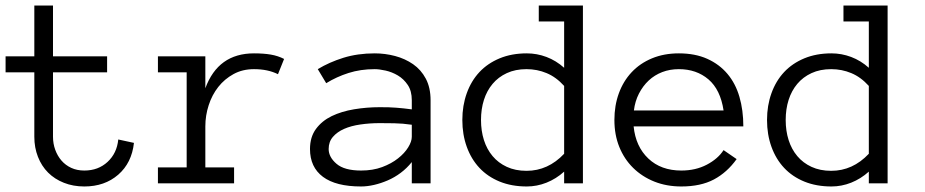

<svg xmlns="http://www.w3.org/2000/svg" viewBox="-20 -657 3315 688"><path d="M460 -145Q452.1 -73.2 403.6 -31Q355 11.2 282.2 11.2Q242.2 11.2 209 -2Q175.8 -15.1 152.3 -38.6Q128.9 -62 116 -95Q103 -127.9 103 -167V-397.9H0V-455.1H103V-637.2H169.9V-455.1H363.8V-397.9H169.9V-167Q169.9 -142.1 178 -120.1Q186 -98.1 200.4 -81.5Q214.8 -64.9 235.4 -55.4Q255.9 -45.9 282.2 -45.9Q332 -45.9 365.5 -76.9Q398.9 -107.9 403.8 -157.2Z M976.1 -391.1Q939.9 -409.2 890.1 -409.2Q849.1 -409.2 816.9 -391.6Q784.7 -374 762.2 -345.5Q739.7 -316.9 727.8 -280Q715.8 -243.2 715.8 -204.1V-57.1H818.8V0H545.9V-57.1H648.9V-397.9H545.9V-455.1H715.8V-340.8Q761.7 -465.8 890.1 -465.8Q924.8 -465.8 950.4 -461.4Q976.1 -457 998 -445.8Z M1090.8 -123Q1090.8 -166 1112.3 -195.1Q1133.8 -224.1 1168.7 -241Q1203.6 -257.8 1248.8 -265.4Q1293.9 -272.9 1340.8 -272.9Q1358.9 -272.9 1373.3 -272.5Q1387.7 -272 1400.6 -271Q1413.6 -270 1426.8 -268.6Q1439.9 -267.1 1455.6 -265.1V-297.9Q1455.6 -331.1 1441.2 -352.5Q1426.8 -374 1405.8 -386.5Q1384.8 -398.9 1361.8 -404.1Q1338.9 -409.2 1322.8 -409.2Q1272 -409.2 1229 -395.5Q1186 -381.8 1148.9 -358.9L1118.7 -409.2Q1159.7 -434.1 1210.7 -450Q1261.7 -465.8 1322.8 -465.8Q1359.9 -465.8 1395.8 -456.3Q1431.6 -446.8 1460.2 -427Q1488.8 -407.2 1505.9 -375Q1522.9 -342.8 1522.9 -297.9V0H1455.6V-76.2Q1438 -54.2 1415.8 -37.6Q1393.6 -21 1369.1 -10.5Q1344.7 0 1320.3 5.6Q1295.9 11.2 1273.9 11.2Q1183.6 11.2 1137.2 -23.4Q1090.8 -58.1 1090.8 -123ZM1273.9 -45.9Q1315.9 -45.9 1349.4 -58.3Q1382.8 -70.8 1406.2 -89.4Q1429.7 -107.9 1442.6 -128.9Q1455.6 -149.9 1455.6 -167V-210Q1422.9 -214.8 1392.8 -215.3Q1362.8 -215.8 1340.8 -215.8Q1304.7 -215.8 1271.2 -210.9Q1237.8 -206.1 1212.9 -195.1Q1188 -184.1 1172.9 -166.5Q1157.7 -148.9 1157.7 -123Q1157.7 -94.2 1185.8 -70.1Q1213.9 -45.9 1273.9 -45.9Z M2068.8 0H2001.5V-42Q1972.7 -16.1 1938.2 -2.4Q1903.8 11.2 1867.7 11.2Q1813.5 11.2 1770.5 -6.3Q1727.5 -23.9 1698 -55.4Q1668.5 -86.9 1652.6 -130.9Q1636.7 -174.8 1636.7 -227.1Q1636.7 -278.8 1652.6 -323Q1668.5 -367.2 1698 -398.7Q1727.5 -430.2 1770.5 -448Q1813.5 -465.8 1867.7 -465.8Q1903.8 -465.8 1938.2 -452.9Q1972.7 -439.9 2001.5 -414.1V-580.1H1910.6V-637.2H2068.8ZM2001.5 -349.1Q1972.7 -380.9 1938.7 -395Q1904.8 -409.2 1866.7 -409.2Q1826.7 -409.2 1796.1 -395Q1765.6 -380.9 1745.1 -356.4Q1724.6 -332 1714.1 -299.1Q1703.6 -266.1 1703.6 -227.1Q1703.6 -188 1714.1 -155Q1724.6 -122.1 1745.1 -97.7Q1765.6 -73.2 1796.1 -59.1Q1826.7 -44.9 1866.7 -44.9Q1943.8 -44.9 2001.5 -106Z M2250.5 -204.1Q2257.8 -131.8 2303.2 -88.9Q2348.6 -45.9 2421.4 -45.9Q2472.7 -45.9 2512.7 -66.9Q2552.7 -87.9 2572.8 -119.1L2619.6 -86.9Q2585.4 -39.1 2538.1 -13.9Q2490.7 11.2 2421.4 11.2Q2368.7 11.2 2324.7 -6.3Q2280.8 -23.9 2248.8 -55.4Q2216.8 -86.9 2199.2 -130.4Q2181.6 -173.8 2181.6 -227.1Q2181.6 -278.8 2197.5 -322.5Q2213.4 -366.2 2243.4 -398.2Q2273.4 -430.2 2316.4 -448Q2359.4 -465.8 2412.6 -465.8Q2470.7 -465.8 2514.2 -446.3Q2557.6 -426.8 2586.7 -392.3Q2615.7 -357.9 2629.6 -310.1Q2643.6 -262.2 2643.6 -204.1ZM2572.8 -261.2Q2561.5 -335.9 2518.6 -372.6Q2475.6 -409.2 2412.6 -409.2Q2380.4 -409.2 2353 -398.7Q2325.7 -388.2 2304.7 -368.7Q2283.7 -349.1 2269.5 -321.5Q2255.4 -293.9 2251.5 -261.2Z M3160.6 0H3093.3V-42Q3064.5 -16.1 3030 -2.4Q2995.6 11.2 2959.5 11.2Q2905.3 11.2 2862.3 -6.3Q2819.3 -23.9 2789.8 -55.4Q2760.3 -86.9 2744.4 -130.9Q2728.5 -174.8 2728.5 -227.1Q2728.5 -278.8 2744.4 -323Q2760.3 -367.2 2789.8 -398.7Q2819.3 -430.2 2862.3 -448Q2905.3 -465.8 2959.5 -465.8Q2995.6 -465.8 3030 -452.9Q3064.5 -439.9 3093.3 -414.1V-580.1H3002.4V-637.2H3160.6ZM3093.3 -349.1Q3064.5 -380.9 3030.5 -395Q2996.6 -409.2 2958.5 -409.2Q2918.5 -409.2 2887.9 -395Q2857.4 -380.9 2836.9 -356.4Q2816.4 -332 2805.9 -299.1Q2795.4 -266.1 2795.4 -227.1Q2795.4 -188 2805.9 -155Q2816.4 -122.1 2836.9 -97.7Q2857.4 -73.2 2887.9 -59.1Q2918.5 -44.9 2958.5 -44.9Q3035.6 -44.9 3093.3 -106Z"/></svg>

Font: Anonymous Pro
Style: Regular
Weight: 400
Monospace: yes
Designer: Mark Simonson
Version: Version 1.003